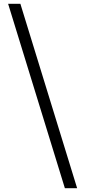

<svg xmlns="http://www.w3.org/2000/svg" viewBox="-20 -818 453 1018"><path d="M389 180H324L23 -798H88Z"/></svg>

Font: Noto Serif TC ExtraLight ExtraBold
Style: Regular
Weight: 800
Version: Version 2.002-H1;hotconv 1.1.0;makeotfexe 2.6.0